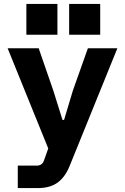

<svg xmlns="http://www.w3.org/2000/svg" viewBox="-20 -763 640 983"><path d="M430 -516H581L338 83Q315 142 276 171Q237 200 173 200H71V85H167Q196 85 205 59L227 -3L19 -516H178L253 -299L300 -149H308L353 -299ZM493 -743V-585H334V-743ZM274 -743V-585H115V-743Z"/></svg>

Font: iA Writer Mono V
Style: Regular
Weight: 400
Designer: Mike Abbink, Paul van der Laan, Pieter van Rosmalen
Foundry: Bold Monday
Version: Version 2.000